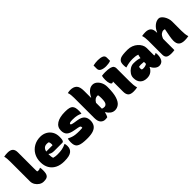

<svg xmlns="http://www.w3.org/2000/svg" viewBox="223 -1986 3205 3205"><g transform="rotate(-45 1825.0 -384.0)"><path d="M38 -624Q38 -661 35 -693Q32 -725 25 -750Q64 -759 110 -759Q177 -759 207.5 -730Q238 -701 238 -639V-262Q238 -242 238.5 -223.5Q239 -205 240 -188Q246 -185 253 -184Q260 -183 267 -183Q281 -183 291 -186Q301 -189 312 -196H318Q322 -179 323 -165.5Q324 -152 324 -126Q324 -92 318 -62.5Q312 -33 295 -16Q280 -1 258.5 5Q237 11 198 11Q158 11 121 -12.5Q84 -36 61 -74Q38 -112 38 -155Z M685 -561Q751 -561 803 -532Q855 -503 884.5 -452Q914 -401 914 -334V-331Q914 -284 908 -262Q902 -240 893 -234Q884 -228 874 -228H682Q647 -228 621.5 -237Q596 -246 582 -259L578 -257V-240Q578 -218 580.5 -198Q583 -178 589 -160Q628 -147 683 -147Q743 -147 789.5 -155.5Q836 -164 885 -188H891Q895 -172 897 -158Q899 -144 899 -129Q899 -94 888 -69Q877 -44 856 -26Q831 -5 789 5Q747 15 681 15Q588 15 522.5 -18.5Q457 -52 422 -113Q387 -174 387 -255V-263Q387 -349 425 -416Q463 -483 530.5 -522Q598 -561 685 -561ZM679 -400Q600 -400 582 -315H731Q734 -324 734 -339Q734 -354 731 -369Q728 -384 720 -395Q704 -400 679 -400Z M1219 -166Q1260 -166 1288 -169Q1293 -190 1284.5 -202Q1276 -214 1239 -221L1166 -234Q1074 -250 1038 -285.5Q1002 -321 1002 -389Q1002 -474 1073 -519Q1144 -564 1271 -564Q1335 -564 1367.5 -555Q1400 -546 1415 -531Q1435 -511 1442.5 -482Q1450 -453 1450 -402Q1450 -389 1448.5 -375.5Q1447 -362 1445 -348H1439Q1412 -362 1372 -372Q1332 -382 1265 -382Q1219 -382 1203.5 -374.5Q1188 -367 1188 -356Q1188 -346 1201 -340Q1214 -334 1252 -327L1321 -316Q1403 -303 1437.5 -263.5Q1472 -224 1472 -159Q1472 -106 1449 -66Q1426 -26 1372 -4.5Q1318 17 1223 17Q1155 17 1113 10.5Q1071 4 1048 -6.5Q1025 -17 1012 -29Q996 -45 988 -70.5Q980 -96 980 -138Q980 -161 982.5 -178Q985 -195 989 -212H995Q1030 -196 1059 -185.5Q1088 -175 1125 -170.5Q1162 -166 1219 -166Z M1708 0Q1697 3 1683.5 4Q1670 5 1656 5Q1610 5 1577.5 -30Q1545 -65 1545 -145V-620Q1545 -655 1541.5 -688.5Q1538 -722 1527 -750Q1540 -754 1558.5 -756.5Q1577 -759 1590 -759Q1665 -759 1705 -721Q1745 -683 1745 -584V-423H1751Q1778 -482 1820.5 -520.5Q1863 -559 1915 -559Q1957 -559 1991.5 -531Q2026 -503 2047 -457.5Q2068 -412 2068 -357V-345Q2068 -210 2043 -132Q2018 -54 1976 -21.5Q1934 11 1883 11Q1835 11 1798.5 -19Q1762 -49 1745 -83H1738Q1729 -37 1708 0ZM1839 -370Q1814 -370 1790 -354.5Q1766 -339 1745 -303V-164Q1756 -159 1768.5 -156.5Q1781 -154 1795 -154Q1826 -154 1845 -181.5Q1864 -209 1864 -289V-297Q1864 -342 1858 -367Q1854 -369 1849 -369.5Q1844 -370 1839 -370Z M2196 -117V-352H2190Q2183 -343 2170 -343Q2151 -343 2137.5 -376Q2124 -409 2124 -465Q2124 -517 2134 -551Q2151 -554 2172.5 -555.5Q2194 -557 2211 -557Q2284 -557 2323.5 -546.5Q2363 -536 2378.5 -517Q2394 -498 2394 -472V-163Q2394 -116 2397.5 -76.5Q2401 -37 2412 0Q2390 4 2370 6.5Q2350 9 2324 9Q2254 9 2225 -21Q2196 -51 2196 -117ZM2156 -772Q2211 -785 2268 -785Q2327 -785 2366.5 -768.5Q2406 -752 2406 -708V-632Q2381 -623 2352.5 -618.5Q2324 -614 2298 -614Q2237 -614 2196.5 -633.5Q2156 -653 2156 -696Z M2990 -351V-174Q2992 -173 2999 -173Q3016 -173 3031 -186H3037Q3039 -180 3040.5 -169Q3042 -158 3042 -144Q3042 -104 3031.5 -71Q3021 -38 3006 -22Q2989 -5 2970 2Q2951 9 2930 9Q2893 9 2857.5 -20Q2822 -49 2805 -91H2798Q2782 -50 2741.5 -20Q2701 10 2639 10Q2563 10 2520.5 -33Q2478 -76 2478 -151V-160Q2478 -200 2503.5 -238.5Q2529 -277 2569 -302Q2609 -327 2653 -327Q2699 -327 2735 -321.5Q2771 -316 2797 -305Q2799 -321 2803 -338Q2807 -355 2812 -372Q2786 -382 2757 -386Q2728 -390 2695 -390Q2649 -390 2609 -383.5Q2569 -377 2525 -363H2519Q2513 -393 2513 -426Q2513 -454 2518.5 -476.5Q2524 -499 2540 -515Q2556 -531 2577.5 -540Q2599 -549 2638 -553.5Q2677 -558 2743 -558Q2795 -558 2840 -540.5Q2885 -523 2918.5 -493Q2952 -463 2971 -426.5Q2990 -390 2990 -351ZM2673 -180Q2673 -162 2680 -156Q2687 -150 2709 -150Q2733 -150 2753 -155Q2773 -160 2794 -172V-220Q2760 -225 2727 -225Q2714 -225 2701.5 -223.5Q2689 -222 2678 -220Q2675 -210 2674 -201.5Q2673 -193 2673 -182Z M3292 0Q3258 6 3221 6Q3149 6 3122 -17Q3095 -40 3095 -91V-420Q3095 -496 3077 -547Q3098 -551 3119 -553Q3140 -555 3160 -555Q3225 -555 3258.5 -523Q3292 -491 3292 -419V-412H3298Q3323 -477 3373 -518.5Q3423 -560 3478 -560Q3501 -560 3523 -542.5Q3545 -525 3563 -496.5Q3581 -468 3592 -433.5Q3603 -399 3603 -365V-146Q3603 -103 3607 -68Q3611 -33 3621 0Q3599 4 3578 6.5Q3557 9 3531 9Q3461 9 3425.5 -21.5Q3390 -52 3390 -122Q3390 -157 3400.5 -219.5Q3411 -282 3427 -357Q3417 -364 3397 -364Q3369 -364 3341 -343Q3313 -322 3292 -265Z"/></g></svg>

Font: Recursive Sn Csl St Blk
Style: Regular
Weight: 900
Version: Version 1.079;hotconv 1.0.112;makeotfexe 2.5.65598; ttfautoh